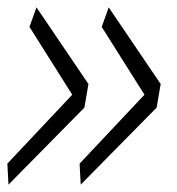

<svg xmlns="http://www.w3.org/2000/svg" viewBox="-22 -531 479 521"><path d="M-2 -87 174 -274 58 -458 77 -511 218 -303 207 -239 1 -30ZM194 -87 370 -274 254 -458 273 -511 414 -303 403 -239 197 -30Z"/></svg>

Font: Georama ExtraCondensed Thin Light
Style: Italic
Weight: 300
Italic angle: -9°
Version: Version 1.001